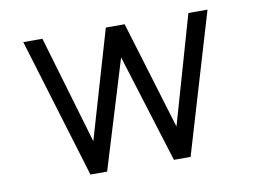

<svg xmlns="http://www.w3.org/2000/svg" viewBox="-58 -542 823 623"><g transform="rotate(-10 353.5 -230.5)"><path d="M523 0H468L357 -357L248 0H193L53 -461H116L221 -105L325 -461H387L495 -105L597 -461H660Z"/></g></svg>

Font: SUITE Light
Style: Regular
Weight: 300
Designer: Sun
Foundry: Sun
Version: Version 2.040